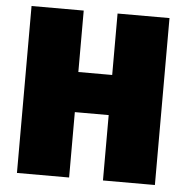

<svg xmlns="http://www.w3.org/2000/svg" viewBox="-52 -757 837 825"><g transform="rotate(5 367.0 -345.0)"><path d="M422 -440V-705H646V15H422V-267H276V15H51V-705H276V-440Z"/></g></svg>

Font: Repo
Style: ExtraBlack
Weight: 1000
Designer: Stefan Peev
Foundry: Context Ltd
Version: Version 001.000